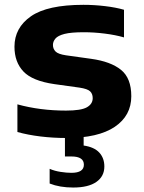

<svg xmlns="http://www.w3.org/2000/svg" viewBox="-20 -576 611 816"><path d="M262 10.5Q206 10.5 152.2 4Q98.5 -2.5 54 -15V-132.5Q150 -106 260.5 -106Q324.5 -106 349.2 -120Q374 -134 374 -159Q374 -177.5 362.8 -188Q351.5 -198.5 318.5 -203.5L211 -218.5Q117.5 -232 79.5 -272.2Q41.5 -312.5 41.5 -377.5Q41.5 -458 111.5 -506.8Q181.5 -555.5 334.5 -555.5Q380 -555.5 426.2 -550Q472.5 -544.5 507 -534.5V-417Q471 -427.5 425.5 -433.2Q380 -439 336 -439Q282 -439 254 -431.8Q226 -424.5 215.5 -412Q205 -399.5 205 -385Q205 -368.5 216 -357.2Q227 -346 260 -341L367.5 -326Q450.5 -314.5 494.2 -279.2Q538 -244 538 -167Q538 -84.5 467.8 -37Q397.5 10.5 262 10.5ZM291 221Q234 221 191 204V141.5Q211.5 150.5 237.2 154.5Q263 158.5 283.5 158.5Q336.5 158.5 336.5 124Q336.5 89 283.5 89H256V-10H335.5V42.5Q380.5 49 402 72.5Q423.5 96 423.5 131.5Q423.5 173.5 389.5 197.2Q355.5 221 291 221Z"/></svg>

Font: Encode Sans Exp
Style: Bold
Weight: 700
Width: 7
Designer: Multiple Designers
Foundry: Impallari Type
Version: Version 3.002; ttfautohint (v1.8.3) -l 8 -r 50 -G 200 -x 14 